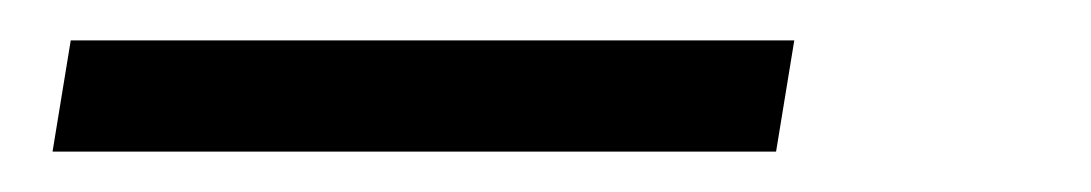

<svg xmlns="http://www.w3.org/2000/svg" viewBox="-20 -20 540 95"><path d="M6 55 15 0H373L364 55Z"/></svg>

Font: Iosevka Curly Slab Light
Style: Italic
Weight: 300
Italic angle: -9°
Monospace: yes
Designer: Belleve Invis
Foundry: Belleve Invis
Version: Version 22.1.2; ttfautohint (v1.8.4)